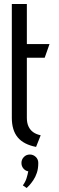

<svg xmlns="http://www.w3.org/2000/svg" viewBox="-20 -720 293 958"><path d="M94 205 113 218Q118 214 127 204Q136 194 146.5 178.5Q157 163 164 142Q171 121 171 93Q171 75 158.5 63Q146 51 129 51Q111 51 99 63.5Q87 76 87 93Q87 109 96.5 120.5Q106 132 121 135Q118 151 112.5 169Q107 187 94 205ZM114 -132V-432H203L227 -500H114V-700H39V-132Q39 -70 68.5 -34.5Q98 1 160 13L183 -45Q160 -50 145 -61Q130 -72 122 -89.5Q114 -107 114 -132Z"/></svg>

Font: Advent Pro Medium
Style: Regular
Weight: 500
Designer: VivaRado, Andreas Kalpakidis
Foundry: VivaRado, Andreas Kalpakidis
Version: Version 3.000